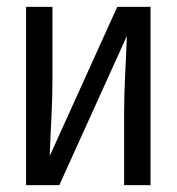

<svg xmlns="http://www.w3.org/2000/svg" viewBox="-20 -540 515 560"><path d="M56 0V-520H133V-312Q133 -255 130 -198.5Q127 -142 125 -85L322 -520H419V0H342V-208Q342 -265 345 -321.5Q348 -378 350 -435L153 0Z"/></svg>

Font: Iosevka QP
Style: Regular
Weight: 400
Designer: Belleve Invis
Foundry: Belleve Invis
Version: Version 20.0.0; ttfautohint (v1.8.4)